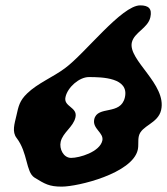

<svg xmlns="http://www.w3.org/2000/svg" viewBox="-20 -641 622 715"><path d="M206 -113C214 -148 253 -168 261 -204C270 -243 215 -243 224 -280C232 -316 275 -354 311 -354C360 -354 462 -352 445 -278C429 -210 343 -249 331 -197C323 -161 368 -147 361 -117C351 -75 276 -53 245 -53C216 -53 200 -87 206 -113ZM41 -210C34 -180 24 -150 42 -127C84 -72 76 -1 108 20C147 44 163 54 210 54C270 54 473 5 493 -83C497 -101 493 -116 497 -134C506 -174 568 -180 580 -231C602 -327 456 -417 471 -483C480 -521 531 -536 540 -577C547 -609 533 -621 502 -621C433 -621 297 -442 222 -387C178 -354 120 -331 81 -293C53 -266 49 -246 41 -210Z"/></svg>

Font: Charger
Style: OversprayIt
Weight: 400
Designer: Jasper
Foundry: Cannot Into Space Fonts
Version: Version 0.980